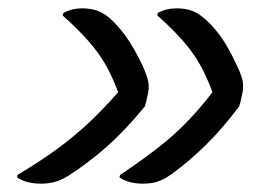

<svg xmlns="http://www.w3.org/2000/svg" viewBox="-20 -529 640 460"><path d="M357 -492 358 -498Q378 -509 403 -509Q421 -509 436 -504.5Q451 -500 467 -487Q487 -471 507 -444Q527 -417 548 -371Q560 -346 562 -331.5Q564 -317 559 -298Q558 -292 556.5 -286Q555 -280 553 -274Q513 -221 473.5 -182Q434 -143 390 -111Q371 -98 356 -93.5Q341 -89 323 -89Q288 -89 266 -104L268 -110Q320 -145 358.5 -175Q397 -205 428 -237Q459 -269 489 -308Q476 -344 459.5 -373.5Q443 -403 418.5 -431Q394 -459 357 -492ZM130 -492 132 -498Q152 -509 176 -509Q195 -509 210 -504.5Q225 -500 241 -487Q260 -471 280 -444Q300 -417 322 -371Q333 -346 335.5 -331.5Q338 -317 333 -298Q332 -292 330.5 -286Q329 -280 327 -274Q281 -218 238 -179.5Q195 -141 144 -108Q126 -97 111 -93Q96 -89 78 -89Q43 -89 21 -104L22 -110Q79 -144 119.5 -174Q160 -204 194 -236Q228 -268 263 -308Q250 -344 233.5 -373Q217 -402 192 -430.5Q167 -459 130 -492Z"/></svg>

Font: Recursive Sn Csl St
Style: Italic
Weight: 400
Italic angle: -15°
Version: Version 1.079;hotconv 1.0.112;makeotfexe 2.5.65598; ttfautoh